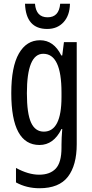

<svg xmlns="http://www.w3.org/2000/svg" viewBox="-20 -761 490 1021"><path d="M210 -475Q307 -475 307 -270V-245Q307 -61 213 -61Q167 -61 145 -109.5Q123 -158 123 -265Q123 -475 210 -475ZM193 -547Q121 -547 80.5 -476.5Q40 -406 40 -266Q40 10 190 10Q265 10 307 -75H311Q309 -51 308 -29.5Q307 -8 307 9V25Q307 103 276.5 135.5Q246 168 188 168Q131 168 65 132V209Q121 240 190 240Q294 240 341 179Q388 118 388 6V-537H320L311 -466H306Q266 -547 193 -547ZM352 -741H300Q294 -669 233 -669Q172 -669 166 -741H113Q118 -607 231 -607Q285 -607 318 -643Q351 -679 352 -741Z"/></svg>

Font: Noto Sans Display Condensed
Style: Regular
Weight: 400
Width: 3
Designer: Monotype Design Team
Foundry: Monotype Imaging Inc.
Version: Version 1.900